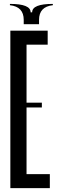

<svg xmlns="http://www.w3.org/2000/svg" viewBox="-20 -969 293 989"><path d="M33.3 -811.1H116.7V0H33.3ZM45.6 -738.9V-811.1H225.6V-738.9ZM195.6 -415.6H91.1V-440H195.6ZM45.6 0V-72.2H236.7V0ZM145.6 -905.6H134.4L132.2 -844.4H181.1V-866.7Q181.1 -934.4 252.2 -942.2V-948.9Q145.6 -948.9 145.6 -905.6ZM148.9 -905.6H137.8Q137.8 -948.9 31.1 -948.9V-942.2Q102.2 -934.4 102.2 -866.7V-844.4H151.1Z"/></svg>

Font: Le Murmure
Style: Regular
Weight: 600
Width: 2
Designer: Jeremy Landes, Alexander Slobzheninov (Cyrillic)
Foundry: Velvetyne Type Foundry
Version: Version 1.0